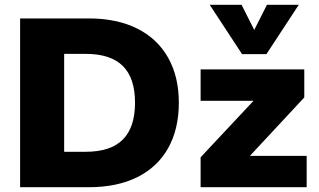

<svg xmlns="http://www.w3.org/2000/svg" viewBox="-20 -782 1332 802"><path d="M64 -705H351Q468 -705 552.5 -663Q637 -621 682 -541.5Q727 -462 727 -353Q727 -243 682.5 -163.5Q638 -84 553.5 -42Q469 0 351 0H64ZM338 -148Q442 -148 493 -199Q544 -250 544 -353Q544 -456 493 -506.5Q442 -557 338 -557H248V-148ZM1024 -131H1261V0H818V-125L1039 -361H818V-492H1251V-375ZM1095 -762H1228L1093 -556H991L856 -762H989L1042 -657Z"/></svg>

Font: wassup Sans
Style: Black
Weight: 900
Version: Version 2.001